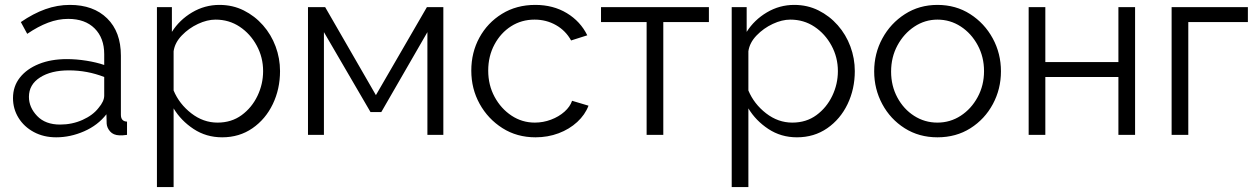

<svg xmlns="http://www.w3.org/2000/svg" viewBox="-20 -550 5129 783"><path d="M33 -150Q33 -198 61 -233.5Q89 -269 138.5 -289Q188 -309 253 -309Q291 -309 332 -302.5Q373 -296 405 -285V-329Q405 -395 366 -434Q327 -473 258 -473Q217 -473 176 -457.5Q135 -442 91 -412L65 -460Q116 -495 165 -512.5Q214 -530 265 -530Q361 -530 417 -475Q473 -420 473 -323V-82Q473 -55 498 -54V0Q476 3 467 2Q442 1 429 -14Q416 -29 415 -46L414 -84Q379 -39 323 -14.5Q267 10 209 10Q158 10 118 -11.5Q78 -33 55.5 -69.5Q33 -106 33 -150ZM382 -110Q405 -137 405 -160V-236Q336 -263 261 -263Q188 -263 143 -234Q98 -205 98 -155Q98 -112 131.5 -77Q165 -42 225 -42Q274 -42 316.5 -61Q359 -80 382 -110Z M886 10Q821 10 769.5 -24Q718 -58 688 -108V213H620V-521H681V-420Q712 -469 763.5 -499.5Q815 -530 875 -530Q929 -530 974 -507.5Q1019 -485 1052.5 -447Q1086 -409 1104 -360.5Q1122 -312 1122 -260Q1122 -187 1092.5 -125.5Q1063 -64 1009.5 -27Q956 10 886 10ZM867 -50Q924 -50 965.5 -80.5Q1007 -111 1030 -159Q1053 -207 1053 -260Q1053 -316 1027 -364Q1001 -412 957.5 -441Q914 -470 859 -470Q825 -470 787.5 -452.5Q750 -435 721.5 -405.5Q693 -376 688 -341V-181Q711 -126 760 -88Q809 -50 867 -50Z M1236 0V-521H1306L1513 -162L1721 -521H1788V0H1723V-419L1535 -93H1491L1301 -419V0Z M2164 10Q2088 10 2029 -27.5Q1970 -65 1936 -126.5Q1902 -188 1902 -262Q1902 -336 1935 -396.5Q1968 -457 2027 -493.5Q2086 -530 2163 -530Q2236 -530 2291.5 -496.5Q2347 -463 2375 -406L2309 -385Q2287 -425 2247.5 -447.5Q2208 -470 2160 -470Q2107 -470 2064.5 -443Q2022 -416 1996.5 -368.5Q1971 -321 1971 -262Q1971 -203 1997 -155Q2023 -107 2066 -78.5Q2109 -50 2161 -50Q2195 -50 2227 -62Q2259 -74 2282 -94.5Q2305 -115 2313 -139L2380 -119Q2366 -82 2334 -52.5Q2302 -23 2258 -6.5Q2214 10 2164 10Z M2617 0V-460H2431V-521H2871V-460H2685V0Z M3230 10Q3165 10 3113.5 -24Q3062 -58 3032 -108V213H2964V-521H3025V-420Q3056 -469 3107.5 -499.5Q3159 -530 3219 -530Q3273 -530 3318 -507.5Q3363 -485 3396.5 -447Q3430 -409 3448 -360.5Q3466 -312 3466 -260Q3466 -187 3436.5 -125.5Q3407 -64 3353.5 -27Q3300 10 3230 10ZM3211 -50Q3268 -50 3309.5 -80.5Q3351 -111 3374 -159Q3397 -207 3397 -260Q3397 -316 3371 -364Q3345 -412 3301.5 -441Q3258 -470 3203 -470Q3169 -470 3131.5 -452.5Q3094 -435 3065.5 -405.5Q3037 -376 3032 -341V-181Q3055 -126 3104 -88Q3153 -50 3211 -50Z M3803 10Q3728 10 3669.5 -27Q3611 -64 3578 -125.5Q3545 -187 3545 -259Q3545 -332 3578.5 -393.5Q3612 -455 3670.5 -492.5Q3729 -530 3803 -530Q3878 -530 3936.5 -492.5Q3995 -455 4028.5 -393.5Q4062 -332 4062 -259Q4062 -187 4029 -125.5Q3996 -64 3937.5 -27Q3879 10 3803 10ZM3614 -258Q3614 -200 3639.5 -152.5Q3665 -105 3708 -77.5Q3751 -50 3803 -50Q3855 -50 3898 -78Q3941 -106 3967 -154Q3993 -202 3993 -260Q3993 -318 3967 -366Q3941 -414 3898 -442Q3855 -470 3803 -470Q3752 -470 3709 -441.5Q3666 -413 3640 -365Q3614 -317 3614 -258Z M4175 0V-521H4243V-297H4541V-521H4609V0H4541V-236H4243V0Z M4758 0V-521H5069V-460H4826V0Z"/></svg>

Font: Raleway
Style: Regular
Weight: 400
Designer: Matt McInerney, Pablo Impallari, Rodrigo Fuenzalida
Foundry: Matt McInerney, Pablo Impallari, Rodrigo Fuenzalida
Version: Version 4.101;RELEASE